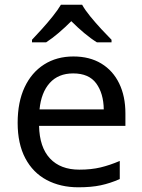

<svg xmlns="http://www.w3.org/2000/svg" viewBox="-20 -786 604 816"><path d="M292 -546Q361 -546 410.5 -516Q460 -486 486.5 -431.5Q513 -377 513 -304V-251H146Q148 -160 192.5 -112.5Q237 -65 317 -65Q368 -65 407.5 -74.5Q447 -84 489 -102V-25Q448 -7 408 1.5Q368 10 313 10Q237 10 178.5 -21Q120 -52 87.5 -113.5Q55 -175 55 -264Q55 -352 84.5 -415Q114 -478 167.5 -512Q221 -546 292 -546ZM291 -474Q228 -474 191.5 -433.5Q155 -393 148 -321H421Q420 -389 389 -431.5Q358 -474 291 -474ZM329 -766Q341 -744 363.5 -716.5Q386 -689 410.5 -662.5Q435 -636 454 -617V-606H392Q366 -622 338 -645.5Q310 -669 283 -696Q256 -669 229 -646Q202 -623 176 -606H116V-617Q135 -637 158.5 -663Q182 -689 204 -716.5Q226 -744 239 -766Z"/></svg>

Font: Noto Znamenny Musical Notation
Style: Regular
Weight: 400
Version: Version 1.003; ttfautohint (v1.8.4.7-5d5b)